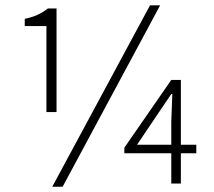

<svg xmlns="http://www.w3.org/2000/svg" viewBox="-20 -691 804 723"><path d="M73.2 -592.8V-620.1Q126 -630.9 160.2 -659.2H192.9V-269H154.8V-592.8ZM176.8 12.2 544.9 -670.9H583L215.8 12.2ZM448.2 -113.8V-134.8L625 -390.1H661.1V-146H719.2V-113.8H661.1V0H625V-113.8ZM496.1 -146H625V-232.9L628.9 -336.9H625L568.8 -253.9Z"/></svg>

Font: Source Sans Pro Light
Style: Regular
Weight: 300
Designer: Paul D. Hunt
Foundry: Adobe Systems Incorporated
Version: Version 2.020;PS 2.0;hotconv 1.0.86;makeotf.lib2.5.63406